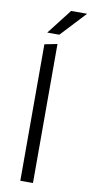

<svg xmlns="http://www.w3.org/2000/svg" viewBox="-97 -913 456 953"><g transform="rotate(10 131.0 -437.0)"><path d="M78.9 -688 142.7 -700.6V0H78.9ZM180.9 -874H261.6L143.8 -747.7Q143.8 -747.7 137.8 -747.7Q131.8 -747.7 122.7 -747.7Q113.7 -747.7 104.3 -747.7Q94.8 -747.7 88.9 -747.7Q82.9 -747.7 82.9 -747.7Z"/></g></svg>

Font: Roundo Variable
Style: Regular
Weight: 200
Designer: Shiva Nallaperumal
Foundry: Indian Type Foundry
Version: Version 2.000